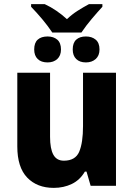

<svg xmlns="http://www.w3.org/2000/svg" viewBox="-20 -902 648 932"><path d="M234 -744Q211 -778 185 -809Q159 -840 131 -869V-882H197Q227 -868 254 -849.5Q281 -831 305 -809Q329 -832 356.5 -849.5Q384 -867 412 -882H477V-869Q453 -843 425.5 -810.5Q398 -778 375 -744ZM211 -599Q180 -599 163 -615.5Q146 -632 146 -662Q146 -694 163 -709.5Q180 -725 211 -725Q240 -725 258 -709.5Q276 -694 276 -662Q276 -632 258 -615.5Q240 -599 211 -599ZM397 -599Q367 -599 350 -615.5Q333 -632 333 -662Q333 -694 350 -709.5Q367 -725 397 -725Q426 -725 444.5 -709.5Q463 -694 463 -662Q463 -632 444.5 -615.5Q426 -599 397 -599ZM543 -549V0H420L400 -69H392Q368 -28 328.5 -9Q289 10 241 10Q160 10 112 -40Q64 -90 64 -191V-549H223V-238Q223 -180 239 -151Q255 -122 290 -122Q346 -122 364.5 -165.5Q383 -209 383 -290V-549Z"/></svg>

Font: Noto Sans SemiCondensed ExtraBold
Style: Regular
Weight: 800
Width: 4
Designer: Monotype Design Team
Foundry: Monotype Imaging Inc.
Version: Version 2.013; ttfautohint (v1.8.4.7-5d5b)